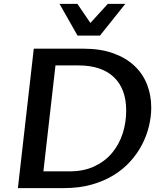

<svg xmlns="http://www.w3.org/2000/svg" viewBox="-20 -965 845 985"><path d="M153.3 -715.3H407.7Q494.6 -715.3 559.8 -692.1Q625 -668.9 668.7 -628.2Q712.4 -587.4 734.1 -532.2Q755.9 -477.1 755.9 -413.1Q755.9 -366.2 744.1 -317.4Q732.4 -268.6 708.5 -222.7Q684.6 -176.8 647.9 -136.2Q611.3 -95.7 561.5 -65.4Q511.7 -35.2 448.7 -17.6Q385.7 0 308.6 0H71.8ZM202.6 -85.9H336.4Q409.2 -85.9 463.6 -111.3Q518.1 -136.7 554.4 -179.9Q590.8 -223.1 609.1 -279.5Q627.4 -335.9 627.4 -398.4Q627.4 -453.1 611.6 -496.1Q595.7 -539.1 564.7 -568.8Q533.7 -598.6 488 -614Q442.4 -629.4 382.8 -629.4H264.6ZM623 -945.3 492.7 -782.2H377.9L285.2 -945.3H377L443.8 -847.2L533.2 -945.3Z"/></svg>

Font: Proza Libre
Style: Medium Italic
Weight: 500
Designer: Jasper de Waard
Foundry: Jasper de Waard
Version: Version 1.000; ttfautohint (v1.4.1.8-43bc)